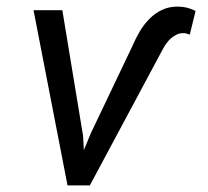

<svg xmlns="http://www.w3.org/2000/svg" viewBox="-20 -559 627 579"><path d="M230.5 -149.4 232.9 -106.4 253.9 -157.2 379.4 -420.4Q388.7 -442.4 401.1 -463.6Q413.6 -484.9 430.2 -501.7Q446.8 -518.6 467.8 -528.8Q488.8 -539.1 515.6 -539.1Q530.8 -539.1 543.5 -535.9Q556.2 -532.7 569.8 -525.9L552.2 -454.6Q546.9 -456.5 542 -458Q537.1 -459.5 531.7 -459Q521.5 -459 512.5 -454.6Q503.4 -450.2 495.8 -443.6Q488.3 -437 482.2 -428.7Q476.1 -420.4 471.7 -412.1L251 0H183.6L81.1 -528.3H168Z"/></svg>

Font: Roboto Mono
Style: Italic
Weight: 400
Designer: Google
Version: Version 2.000985; 2015; ttfautohint (v1.3)